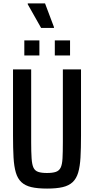

<svg xmlns="http://www.w3.org/2000/svg" viewBox="-20 -1093 549 1121"><path d="M255 8Q199 8 163 -0.5Q127 -9 105 -29.5Q83 -50 72.5 -85.5Q62 -121 59 -174Q56 -227 56 -302V-688H162V-264Q162 -205 164.5 -168.5Q167 -132 175.5 -114Q184 -96 203 -89.5Q222 -83 254 -83Q287 -83 306 -89.5Q325 -96 334 -114Q343 -132 345 -168.5Q347 -205 347 -264V-688H453V-302Q453 -227 450 -174Q447 -121 436.5 -85.5Q426 -50 404 -29.5Q382 -9 346 -0.5Q310 8 255 8ZM122 -769V-857H210V-769ZM300 -769V-857H389V-769ZM220 -930 142 -1068V-1073H243L295 -935V-930Z"/></svg>

Font: Saira Condensed SemiBold
Style: Regular
Weight: 600
Width: 3
Designer: Hector Gatti with collaboration of the Omnibus-Type team
Foundry: Omnibus-Type
Version: Version 1.100